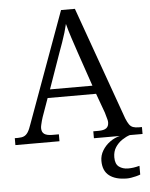

<svg xmlns="http://www.w3.org/2000/svg" viewBox="-62 -764 821 1050"><g transform="rotate(-5 349.0 -239.5)"><path d="M0 0V-38H18Q38 -38 50.5 -43.5Q63 -49 72.5 -63.5Q82 -78 92 -108L313 -714H389L611 -93Q620 -71 628.5 -59Q637 -47 649.5 -42.5Q662 -38 682 -38H698V0H431V-38H460Q489 -38 502.5 -48Q516 -58 516 -80Q516 -87 513.5 -96.5Q511 -106 508 -116Q505 -126 503 -134L464 -241H198L162 -140Q159 -132 156 -120.5Q153 -109 150.5 -98Q148 -87 148 -80Q148 -58 162 -48Q176 -38 207 -38H242V0ZM215 -287H448L384 -474Q370 -515 356 -558Q342 -601 333 -636Q328 -614 320.5 -589Q313 -564 303.5 -537Q294 -510 284 -483ZM592 235Q530 235 495.5 208.5Q461 182 461 127Q461 97 477 70.5Q493 44 518.5 25.5Q544 7 573 0H628Q608 6 585.5 21Q563 36 548 59Q533 82 533 114Q533 151 553.5 166Q574 181 603 181Q618 181 632.5 179Q647 177 666 172V220Q656 224 642 227.5Q628 231 615 233Q602 235 592 235Z"/></g></svg>

Font: Noto Serif Hentaigana EL
Style: Regular
Weight: 400
Designer: Kazuhiro Yamada
Foundry: nipponia
Version: Version 1.000